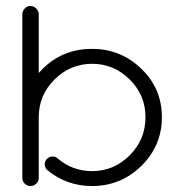

<svg xmlns="http://www.w3.org/2000/svg" viewBox="-20 -624 613 644"><path d="M55 -576Q55 -587 63 -595.5Q71 -604 82 -604Q93 -604 101.5 -595.5Q110 -587 110 -576V-379Q180 -460 289 -460Q385 -460 454 -393.5Q523 -327 523 -231Q523 -135 454 -67.5Q385 0 289 0Q203 0 138 -54Q130 -62 130 -73Q130 -84 138 -91.5Q146 -99 156 -99Q167 -99 174 -92Q224 -50 289 -50Q362 -50 415 -103Q468 -156 468 -231Q468 -305 415 -357.5Q362 -410 289 -410Q216 -410 163 -357.5Q110 -305 110 -231V-27Q110 -16 101.5 -8Q93 0 82 0Q71 0 63 -8Q55 -16 55 -27Z"/></svg>

Font: RIT Ala
Style: Regular
Weight: 400
Designer: Radhakrishan VN, Aswathy J
Version: 1.0